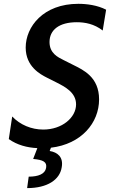

<svg xmlns="http://www.w3.org/2000/svg" viewBox="-20 -757 599 996"><path d="M378.2 -641.7C420.5 -641.7 468.4 -633.2 512.8 -598.7L530.5 -706.7C485.4 -730.1 430 -737.2 386.4 -737.2C204.5 -737.2 113.3 -618.3 113.3 -510.3C113.3 -411.2 189.6 -371.4 223.7 -354L273.8 -328.8C316.1 -307.2 374.6 -277.7 374.6 -215.6C374.6 -146.7 301.5 -84.9 204.5 -84.9C142.8 -84.9 84.5 -109.4 43.3 -152.7L25.6 -35.5C69.2 -4.6 120.7 8.9 173.7 11.4L152 67.5C203.8 72.4 224.8 82.7 219.1 114.3C213.4 146 177.9 159.4 128.9 159.4L120.7 218.8C225.9 218.8 290.1 175.4 300.1 111.2C310 57.5 278.1 32.7 237.6 26.3L244.3 9.2C402.3 -9.6 494 -119.7 494 -241.5C494 -357.2 411.9 -394.2 361.5 -419.4L310 -445.3C280.2 -460.2 236.9 -480.5 236.9 -539.1C236.9 -601.6 286.6 -641.7 378.2 -641.7Z"/></svg>

Font: TID UI Medium
Style: Italic
Weight: 500
Italic angle: -9.39999°
Designer: The TID Project Authors
Foundry: Bakken & Bæck
Version: Version 1.001;hotconv 1.0.109;makeotfexe 2.5.65596